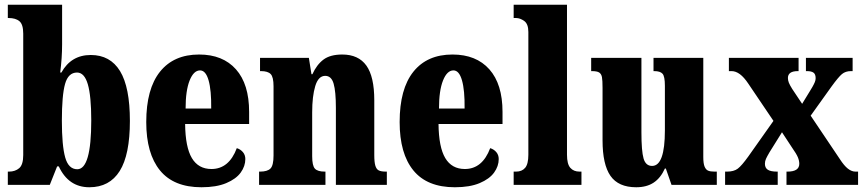

<svg xmlns="http://www.w3.org/2000/svg" viewBox="-20 -780 3647 810"><path d="M228 -78H221L190 0H13V-56H18Q44 -56 61 -70.5Q78 -85 78 -126V-638Q78 -677 62 -690.5Q46 -704 16 -704H13V-760H242V-593Q242 -536 234 -474H239Q280 -548 363 -548Q445 -548 486.5 -480Q528 -412 528 -270Q528 -127 485 -58.5Q442 10 357 10Q269 10 228 -78ZM365 -272Q365 -375 350.5 -424.5Q336 -474 305 -474Q268 -474 254.5 -426Q241 -378 241 -271Q241 -166 255 -116Q269 -66 306 -66Q365 -66 365 -272Z M597 -265Q597 -405 655 -477.5Q713 -550 820 -550Q920 -550 975.5 -487.5Q1031 -425 1031 -308V-257H761Q762 -159 789.5 -113Q817 -67 872 -67Q946 -67 979 -155Q995 -150 1005 -138Q1015 -126 1015 -109Q1015 -79 995.5 -52Q976 -25 934.5 -7.5Q893 10 830 10Q713 10 655 -61Q597 -132 597 -265ZM871 -322Q872 -399 860 -441Q848 -483 824 -483Q797 -483 780 -440.5Q763 -398 763 -322Z M1073 -56H1077Q1108 -56 1121 -69Q1134 -82 1134 -124V-416Q1134 -455 1122 -467.5Q1110 -480 1081 -480H1077V-536H1283L1294 -467H1298Q1316 -507 1344.5 -528.5Q1373 -550 1424 -550Q1492 -550 1525.5 -503.5Q1559 -457 1559 -357V-126Q1559 -96 1563.5 -81Q1568 -66 1578 -61Q1588 -56 1608 -56H1612V0H1397V-325Q1397 -394 1387.5 -427Q1378 -460 1352 -460Q1323 -460 1310 -417Q1297 -374 1297 -306V-121Q1297 -81 1308.5 -68.5Q1320 -56 1350 -56H1353V0H1073Z M1666 -265Q1666 -405 1724 -477.5Q1782 -550 1889 -550Q1989 -550 2044.5 -487.5Q2100 -425 2100 -308V-257H1830Q1831 -159 1858.5 -113Q1886 -67 1941 -67Q2015 -67 2048 -155Q2064 -150 2074 -138Q2084 -126 2084 -109Q2084 -79 2064.5 -52Q2045 -25 2003.5 -7.5Q1962 10 1899 10Q1782 10 1724 -61Q1666 -132 1666 -265ZM1940 -322Q1941 -399 1929 -441Q1917 -483 1893 -483Q1866 -483 1849 -440.5Q1832 -398 1832 -322Z M2147 -56H2157Q2182 -56 2195.5 -72Q2209 -88 2209 -127V-645Q2209 -679 2191.5 -691.5Q2174 -704 2157 -704H2147V-760H2372V-127Q2372 -88 2386 -72Q2400 -56 2425 -56H2433V0H2147Z M2522 -188V-409Q2522 -441 2519.5 -454.5Q2517 -468 2508 -474Q2499 -480 2477 -480H2474V-536H2686V-222Q2686 -143 2695 -111.5Q2704 -80 2731 -80Q2785 -80 2785 -230V-418Q2785 -458 2775 -469Q2765 -480 2740 -480H2737V-536H2947V-118Q2947 -90 2952.5 -77Q2958 -64 2967.5 -60Q2977 -56 2994 -56H3004V0H2813L2789 -69H2785Q2767 -29 2737.5 -9.5Q2708 10 2664 10Q2589 10 2555.5 -38Q2522 -86 2522 -188Z M3039 -56H3047Q3076 -56 3092.5 -68.5Q3109 -81 3137 -120L3243 -270L3137 -427Q3119 -454 3101.5 -467Q3084 -480 3066 -480H3055V-536H3349V-480H3346Q3304 -480 3304 -451Q3304 -441 3308 -431Q3312 -421 3322 -405L3364 -342L3397 -396Q3401 -402 3407.5 -413.5Q3414 -425 3417.5 -433.5Q3421 -442 3421 -450Q3421 -467 3412 -473.5Q3403 -480 3384 -480H3380V-536H3577V-480H3570Q3547 -480 3532 -467.5Q3517 -455 3488 -415L3400 -292L3523 -109Q3541 -81 3557 -68.5Q3573 -56 3589 -56H3600V0H3298V-56H3302Q3352 -56 3352 -89Q3352 -102 3346 -116.5Q3340 -131 3321 -158L3279 -222L3226 -137Q3216 -120 3211.5 -110Q3207 -100 3207 -89Q3207 -72 3219 -64Q3231 -56 3258 -56H3261V0H3039Z"/></svg>

Font: Noto Serif CondBlack
Style: Regular
Weight: 900
Width: 3
Designer: Monotype Design Team
Foundry: Monotype Imaging Inc.
Version: Version 1.001